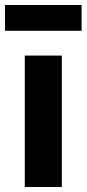

<svg xmlns="http://www.w3.org/2000/svg" viewBox="-30 -747 346 767"><path d="M217 0H69V-525H217ZM-10 -624V-727H296V-624Z"/></svg>

Font: IBM Plex Sans Var
Style: Regular
Weight: 400
Designer: Mike Abbink, Paul van der Laan, Pieter van Rosmalen
Foundry: Bold Monday
Version: Version 3.000